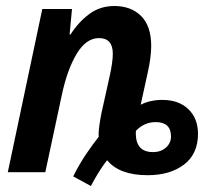

<svg xmlns="http://www.w3.org/2000/svg" viewBox="-20 -574 702 640"><path d="M433 -138Q461 -167 499 -167Q550 -167 550 -119Q550 -97 533 -82Q516 -67 490 -67Q429 -67 433 -138ZM337 -40Q378 10 472 10Q547 10 593.5 -25.5Q640 -61 640 -128Q640 -179 608 -210Q576 -241 521 -241Q481 -241 449 -225L472 -330Q484 -383 484 -421Q484 -487 450.5 -520.5Q417 -554 361 -554Q314 -554 278 -527.5Q242 -501 215 -459H212L220 -544H121L6 0H131L186 -257Q204 -342 235.5 -394.5Q267 -447 310 -447Q356 -447 356 -395Q356 -368 346 -322L318 -196Q314 -176 311 -154.5Q308 -133 309 -118Q290 -94 267.5 -61Q245 -28 224 14L283 46Q309 -4 337 -40Z"/></svg>

Font: Noto Sans UI SemiCondensed
Style: Bold Italic
Weight: 700
Width: 4
Designer: Monotype Design Team
Foundry: Monotype Imaging Inc.
Version: 1.001